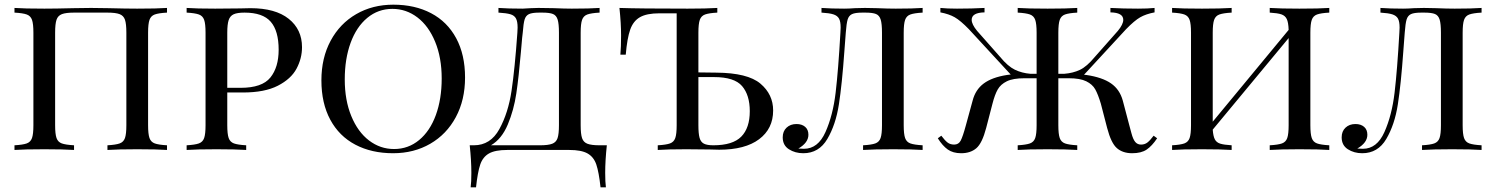

<svg xmlns="http://www.w3.org/2000/svg" viewBox="-20 -642 6405 822"><path d="M695 -588Q659 -586 642.5 -580Q626 -574 620 -557Q614 -540 614 -502V-106Q614 -68 620 -51Q626 -34 642.5 -28Q659 -22 695 -20V0Q653 -3 567 -3Q487 -3 440 0V-20Q476 -22 492.5 -28Q509 -34 515 -51Q521 -68 521 -106V-502Q521 -540 515 -557.5Q509 -575 492 -581.5Q475 -588 440 -588H297Q262 -588 245 -581.5Q228 -575 222 -557.5Q216 -540 216 -502V-106Q216 -68 222 -51Q228 -34 244.5 -28Q261 -22 297 -20V0Q251 -3 170 -3Q84 -3 42 0V-20Q78 -22 94.5 -28Q111 -34 117 -51Q123 -68 123 -106V-502Q123 -540 117 -557Q111 -574 94.5 -580Q78 -586 42 -588V-608Q84 -605 170 -605Q216 -605 294 -607L370 -608L445 -607Q521 -605 567 -605Q653 -605 695 -608Z M953 -246V-106Q953 -68 959 -51Q965 -34 981.5 -28Q998 -22 1034 -20V0Q988 -3 907 -3Q821 -3 779 0V-20Q815 -22 831.5 -28Q848 -34 854 -51Q860 -68 860 -106V-502Q860 -540 854 -557Q848 -574 831.5 -580Q815 -586 779 -588V-608Q821 -605 901 -605L1009 -606Q1028 -607 1052 -607Q1159 -607 1216 -561.5Q1273 -516 1273 -440Q1273 -392 1249.5 -348Q1226 -304 1169.5 -275Q1113 -246 1020 -246ZM953 -502V-266H1010Q1102 -266 1137.5 -310Q1173 -354 1173 -429Q1173 -510 1139 -549Q1105 -588 1027 -588Q996 -588 980.5 -581Q965 -574 959 -556Q953 -538 953 -502Z M1971 -310Q1971 -214 1931.5 -140.5Q1892 -67 1822 -26.5Q1752 14 1663 14Q1571 14 1501.5 -22.5Q1432 -59 1394 -129.5Q1356 -200 1356 -298Q1356 -394 1395.5 -467.5Q1435 -541 1505 -581.5Q1575 -622 1664 -622Q1756 -622 1825.5 -585.5Q1895 -549 1933 -478.5Q1971 -408 1971 -310ZM1456 -302Q1456 -213 1484 -145Q1512 -77 1560 -40.5Q1608 -4 1667 -4Q1728 -4 1774.5 -42.5Q1821 -81 1846 -149.5Q1871 -218 1871 -306Q1871 -395 1843 -463Q1815 -531 1767 -567.5Q1719 -604 1660 -604Q1599 -604 1552.5 -565.5Q1506 -527 1481 -458.5Q1456 -390 1456 -302Z M2571 98Q2571 138 2574 160H2551Q2544 95 2533 62.5Q2522 30 2495.5 15Q2469 0 2417 0H2152Q2100 0 2073.5 15Q2047 30 2036 62.5Q2025 95 2018 160H1995Q1998 138 1998 98Q1998 46 1991 -20H2009Q2080 -20 2118 -89.5Q2156 -159 2170 -253Q2184 -347 2195 -502Q2196 -510 2196 -524Q2196 -550 2189 -563Q2182 -576 2165 -581Q2148 -586 2114 -588V-608Q2156 -605 2217 -605Q2228 -605 2252 -607L2285 -608L2352 -607Q2398 -605 2428 -605Q2505 -605 2547 -608V-588Q2511 -586 2494.5 -580Q2478 -574 2472 -557Q2466 -540 2466 -502V-106Q2466 -68 2472 -50.5Q2478 -33 2495 -26.5Q2512 -20 2547 -20H2578Q2571 46 2571 98ZM2373 -502Q2373 -540 2367.5 -558Q2362 -576 2347.5 -582Q2333 -588 2302 -588H2289Q2258 -588 2244.5 -581.5Q2231 -575 2226 -558.5Q2221 -542 2218 -502Q2215 -479 2213.5 -457.5Q2212 -436 2210 -418Q2201 -313 2190.5 -242Q2180 -171 2154 -109Q2128 -47 2082 -20H2292Q2327 -20 2344 -26.5Q2361 -33 2367 -50.5Q2373 -68 2373 -106Z M3290 -169Q3290 -91 3230 -46Q3170 -1 3059 -1Q3037 -1 3020 -2L2918 -3Q2838 -3 2796 0V-20Q2832 -22 2848.5 -28Q2865 -34 2871 -51Q2877 -68 2877 -106V-585H2803Q2749 -585 2720 -568.5Q2691 -552 2678 -515Q2665 -478 2659 -408H2636Q2639 -440 2639 -490Q2639 -542 2632 -608Q2718 -605 2924 -605Q3004 -605 3051 -608V-588Q3015 -586 2998.5 -580Q2982 -574 2976 -557Q2970 -540 2970 -502V-332L3047 -331Q3181 -330 3235.5 -284Q3290 -238 3290 -169ZM3190 -166Q3190 -235 3157 -273.5Q3124 -312 3037 -312H2970V-106Q2970 -70 2975 -52Q2980 -34 2993.5 -27Q3007 -20 3034 -20Q3117 -20 3153.5 -57Q3190 -94 3190 -166Z M3930 -588Q3894 -586 3877.5 -580Q3861 -574 3855 -557Q3849 -540 3849 -502V-106Q3849 -68 3855 -51Q3861 -34 3877.5 -28Q3894 -22 3930 -20V0Q3888 -3 3804 -3Q3722 -3 3675 0V-20Q3711 -22 3727.5 -28Q3744 -34 3750 -51Q3756 -68 3756 -106V-502Q3756 -540 3750.5 -558Q3745 -576 3730.5 -582Q3716 -588 3685 -588H3672Q3641 -588 3627.5 -581.5Q3614 -575 3609 -558.5Q3604 -542 3601 -502L3595 -423Q3585 -282 3571.5 -195Q3558 -108 3522 -47Q3486 14 3419 14Q3384 14 3357.5 -3Q3331 -20 3331 -54Q3331 -80 3347.5 -95.5Q3364 -111 3390 -111Q3413 -111 3427 -99Q3441 -87 3441 -65Q3441 -31 3398 -6Q3407 -5 3422 -5Q3482 -5 3514 -76.5Q3546 -148 3557.5 -245Q3569 -342 3578 -502L3579 -524Q3579 -550 3572 -562.5Q3565 -575 3548 -580.5Q3531 -586 3497 -588V-608Q3539 -605 3594 -605Q3614 -605 3640 -607L3683 -608L3735 -607Q3781 -605 3815 -605Q3888 -605 3930 -608Z M4934 -50Q4912 -17 4889 -1.5Q4866 14 4827 14Q4787 14 4762 -7.5Q4737 -29 4720 -94L4693 -198Q4681 -238 4669 -259.5Q4657 -281 4630.5 -294Q4604 -307 4556 -307H4511V-106Q4511 -68 4517 -51Q4523 -34 4539.5 -28Q4556 -22 4592 -20V0Q4546 -3 4465 -3Q4379 -3 4337 0V-20Q4373 -22 4389.5 -28Q4406 -34 4412 -51Q4418 -68 4418 -106V-307H4366Q4317 -307 4290.5 -294Q4264 -281 4251.5 -259Q4239 -237 4229 -198L4202 -94Q4185 -29 4160 -7.5Q4135 14 4095 14Q4060 14 4037.5 -2Q4015 -18 3995 -50L4010 -61Q4025 -41 4036.5 -32Q4048 -23 4065 -23Q4084 -23 4093 -40Q4102 -57 4115 -105L4144 -211Q4156 -258 4191.5 -284.5Q4227 -311 4291 -321L4307 -323L4128 -517Q4092 -554 4067.5 -568Q4043 -582 4006 -589V-608Q4034 -605 4077 -605Q4141 -605 4195 -608V-589Q4140 -588 4140 -557Q4140 -538 4163 -510L4262 -398Q4295 -358 4325 -343.5Q4355 -329 4392 -326H4418V-502Q4418 -540 4412 -557Q4406 -574 4389.5 -580Q4373 -586 4337 -588V-608Q4379 -605 4465 -605Q4546 -605 4592 -608V-588Q4556 -586 4539.5 -580Q4523 -574 4517 -557Q4511 -540 4511 -502V-326H4536Q4574 -329 4603.5 -343Q4633 -357 4667 -398L4766 -510Q4789 -538 4789 -557Q4789 -588 4734 -589V-608Q4788 -605 4852 -605Q4895 -605 4923 -608V-589Q4886 -582 4861.5 -568Q4837 -554 4801 -517L4621 -322L4631 -321Q4699 -311 4736.5 -285Q4774 -259 4787 -211L4815 -105Q4817 -98 4824 -71.5Q4831 -45 4840.5 -34Q4850 -23 4865 -23Q4881 -23 4892.5 -32Q4904 -41 4919 -61Z M5590 -502V-106Q5590 -68 5596 -51Q5602 -34 5618.5 -28Q5635 -22 5671 -20V0Q5629 -3 5543 -3Q5462 -3 5416 0V-20Q5452 -22 5468.5 -28Q5485 -34 5491 -51Q5497 -68 5497 -106V-479L5172 -87Q5174 -59 5181 -45.5Q5188 -32 5204 -27Q5220 -22 5253 -20V0Q5207 -3 5126 -3Q5040 -3 4998 0V-20Q5034 -22 5050.5 -28Q5067 -34 5073 -51Q5079 -68 5079 -106V-502Q5079 -540 5073 -557Q5067 -574 5050.5 -580Q5034 -586 4998 -588V-608Q5040 -605 5126 -605Q5206 -605 5253 -608V-588Q5217 -586 5200.5 -580Q5184 -574 5178 -557Q5172 -540 5172 -502V-121L5497 -514Q5496 -546 5489 -560.5Q5482 -575 5466 -580.5Q5450 -586 5416 -588V-608Q5462 -605 5543 -605Q5629 -605 5671 -608V-588Q5635 -586 5618.5 -580Q5602 -574 5596 -557Q5590 -540 5590 -502Z M6323 -588Q6287 -586 6270.5 -580Q6254 -574 6248 -557Q6242 -540 6242 -502V-106Q6242 -68 6248 -51Q6254 -34 6270.5 -28Q6287 -22 6323 -20V0Q6281 -3 6197 -3Q6115 -3 6068 0V-20Q6104 -22 6120.5 -28Q6137 -34 6143 -51Q6149 -68 6149 -106V-502Q6149 -540 6143.5 -558Q6138 -576 6123.5 -582Q6109 -588 6078 -588H6065Q6034 -588 6020.5 -581.5Q6007 -575 6002 -558.5Q5997 -542 5994 -502L5988 -423Q5978 -282 5964.5 -195Q5951 -108 5915 -47Q5879 14 5812 14Q5777 14 5750.5 -3Q5724 -20 5724 -54Q5724 -80 5740.5 -95.5Q5757 -111 5783 -111Q5806 -111 5820 -99Q5834 -87 5834 -65Q5834 -31 5791 -6Q5800 -5 5815 -5Q5875 -5 5907 -76.5Q5939 -148 5950.5 -245Q5962 -342 5971 -502L5972 -524Q5972 -550 5965 -562.5Q5958 -575 5941 -580.5Q5924 -586 5890 -588V-608Q5932 -605 5987 -605Q6007 -605 6033 -607L6076 -608L6128 -607Q6174 -605 6208 -605Q6281 -605 6323 -608Z"/></svg>

Font: Playfair Display SC
Style: Regular
Weight: 400
Designer: Claus Eggers Sørensen
Foundry: Claus Eggers Sørensen
Version: Version 1.200; ttfautohint (v1.6)